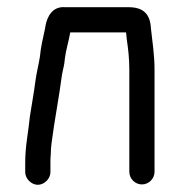

<svg xmlns="http://www.w3.org/2000/svg" viewBox="-20 -485 498 533"><path d="M120 -7V-34C120 -39 120 -47 121 -58C121 -69 122 -78 123 -87C131 -150 144 -215 152 -277C155 -294 159 -305 160 -322C163 -347 171 -371 175 -395H330L332 -375C336 -349 339 -322 339 -292V-8C339 11 355 27 374 27C393 27 409 11 409 -8V-292C409 -331 403 -371 399 -406C397 -445 379 -465 337 -465H161C127 -468 111 -441 106 -412C106 -409 105 -406 104 -401C99 -378 93 -353 91 -329C88 -308 81 -282 78 -258C74 -225 68 -196 63 -162C59 -120 50 -80 50 -34V-7C50 11 67 28 85 28C103 28 120 11 120 -7Z"/></svg>

Font: Electronic
Style: Bd
Weight: 700
Version: Version 1.011